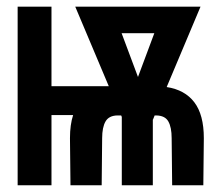

<svg xmlns="http://www.w3.org/2000/svg" viewBox="-20 -548 640 568"><path d="M188.5 0 187 -139.2Q187 -179.2 196.3 -207.5H132.3V0H32.2V-528.3H132.3V-293H301.8L202.6 -528.3H573.2L473.1 -290.5Q526.9 -282.2 554.9 -245.4Q583 -208.5 583 -139.2L581.5 0H489.3L487.8 -139.2Q487.8 -171.4 478 -188.7Q468.3 -206.1 441.9 -206.5H437.5L432.6 -194.3H432.1V0H340.3V-202.1L338.4 -206.5H327.6Q302.2 -206.1 292.2 -188.7Q282.2 -171.4 282.2 -139.2L280.8 0ZM388.2 -320.3 436.5 -449.7H339.8Z"/></svg>

Font: Roboto Mono
Style: Regular
Weight: 500
Designer: Google
Version: Version 2.000986; 2015; ttfautohint (v1.3)